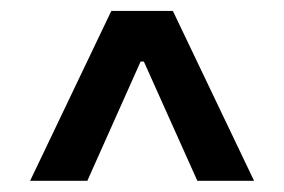

<svg xmlns="http://www.w3.org/2000/svg" viewBox="-20 -729 521 352"><path d="M35.2 -397.5 184.1 -709H296.9L445.8 -397.5H341.8L243.7 -616.2H237.8L140.1 -397.5Z"/></svg>

Font: Inter Semi Bold
Style: Regular
Weight: 600
Designer: Rasmus Andersson
Foundry: rsms
Version: Version 4.000;git-e0f93cc